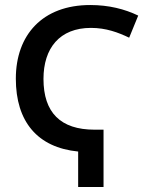

<svg xmlns="http://www.w3.org/2000/svg" viewBox="-20 -744 603 764"><path d="M291 -141V0H392V-228H356C221 -228 153 -296 153 -430C153 -552 217 -633 342 -633C402 -633 450 -615 494 -594L530 -682C476 -708 413 -724 339 -724C149 -724 43 -605 43 -431C43 -260 129 -157 291 -141Z"/></svg>

Font: Noto Sans Mono SemiCondensed Medium
Style: Regular
Weight: 500
Width: 4
Designer: Monotype Design Team
Foundry: Monotype Imaging Inc.
Version: Version 2.014